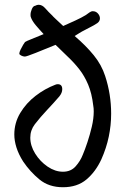

<svg xmlns="http://www.w3.org/2000/svg" viewBox="-20 -783 556 805"><path d="M244 2Q185 2 145.5 -30.5Q106 -63 77 -106Q58 -136 49 -164.5Q40 -193 40 -219Q40 -268 65 -309.5Q90 -351 129 -381Q168 -411 210 -427Q216 -430 222 -430Q241 -430 241 -409Q241 -394 229 -379Q204 -350 177 -321.5Q150 -293 126 -262Q107 -237 107 -206Q107 -172 127.5 -139Q148 -106 179.5 -84.5Q211 -63 244 -63Q277 -63 297 -85.5Q317 -108 327 -134Q336 -155 346.5 -186.5Q357 -218 365 -252Q373 -286 373 -316Q373 -323 372.5 -329Q372 -335 371 -340Q365 -392 349.5 -428.5Q334 -465 312.5 -492.5Q291 -520 265.5 -544Q240 -568 213 -595Q167 -576 129 -561Q91 -546 85 -546H83Q77 -546 69 -550Q61 -554 61 -558Q61 -564 66 -574.5Q71 -585 77 -595Q83 -605 85 -607Q89 -610 110.5 -618.5Q132 -627 163 -640Q147 -657 130.5 -676.5Q114 -696 109 -712Q108 -714 108 -721Q108 -732 113.5 -745Q119 -758 128 -759Q135 -763 142 -763Q157 -763 170 -748Q183 -733 199 -718Q201 -715 215 -702Q229 -689 245 -674Q272 -686 297 -697.5Q322 -709 340 -720Q347 -725 354.5 -730.5Q362 -736 369 -736Q382 -736 390.5 -726.5Q399 -717 399 -706Q399 -694 388 -686Q373 -676 356.5 -668Q340 -660 324 -651Q317 -647 309 -642Q301 -637 293 -632Q340 -592 373 -551.5Q406 -511 421 -464Q446 -388 446 -306Q446 -258 436 -210Q426 -162 405 -115Q381 -63 342.5 -30.5Q304 2 244 2Z"/></svg>

Font: Mynerve
Style: Regular
Weight: 400
Designer: Carolina Short
Foundry: Carolina Short
Version: Version 1.000; ttfautohint (v1.8.4.7-5d5b)